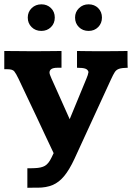

<svg xmlns="http://www.w3.org/2000/svg" viewBox="-28 -684 623 906"><path d="M148.9 201.7Q139.6 201.7 125.2 201.7Q110.8 201.7 101.1 202.1V109.9Q111.3 109.9 119.9 109.9Q128.4 109.9 135.7 109.4Q167 108.4 184.1 98.4Q201.2 88.4 214.8 60.1L225.1 38.6Q225.1 38.6 213.4 13.9Q201.7 -10.7 183.3 -49.8Q165 -88.9 144.3 -133.1Q123.5 -177.2 104.5 -217Q85.4 -256.8 73.2 -283.2Q61 -309.6 59.6 -312Q47.4 -337.4 39.3 -347.4Q31.2 -357.4 6.3 -357.4H-7.8Q-7.8 -359.4 -7.8 -371.8Q-7.8 -384.3 -7.8 -400.4Q-7.8 -416.5 -7.8 -429Q-7.8 -441.4 -7.8 -443.4Q28.3 -443.4 59.6 -442.9Q90.8 -442.4 114.7 -442.4Q146.5 -442.4 182.1 -442.6Q217.8 -442.9 262.2 -443.4V-364.3H243.2Q224.1 -364.3 214.8 -358.4Q205.6 -352.5 205.6 -341.3Q205.6 -334 215.1 -313Q224.6 -292 231 -277.8L300.8 -121.6L379.4 -312Q387.7 -331.1 389.6 -344.2Q386.7 -355.5 375 -359.9Q363.3 -364.3 335.4 -364.3V-443.4Q368.2 -442.9 393.1 -442.6Q418 -442.4 443.4 -442.4Q478 -442.4 508.1 -442.6Q538.1 -442.9 573.7 -443.4Q573.7 -441.4 573.7 -429.7Q573.7 -418 573.7 -403.3Q573.7 -388.7 574 -377.2Q574.2 -365.7 574.7 -364.3Q547.4 -363.8 534.2 -359.4Q521 -355 513.7 -343.8Q506.3 -332.5 496.1 -310.1L323.2 65.9Q299.3 117.2 274.9 146.7Q250.5 176.3 220.5 189Q190.4 201.7 148.9 201.7ZM167 -538.1Q139.2 -538.1 121.1 -556.2Q103 -574.2 103 -601.1Q103 -627.9 121.6 -645.8Q140.1 -663.6 167.5 -663.6Q194.3 -663.6 212.4 -646Q230.5 -628.4 230.5 -601.1Q230.5 -573.7 212.4 -555.9Q194.3 -538.1 167 -538.1ZM390.1 -538.1Q362.3 -538.1 344.2 -556.2Q326.2 -574.2 326.2 -601.1Q326.2 -627.4 344.7 -645.5Q363.3 -663.6 390.1 -663.6Q417.5 -663.6 435.3 -645.8Q453.1 -627.9 453.1 -601.1Q453.1 -574.2 435.3 -556.2Q417.5 -538.1 390.1 -538.1Z"/></svg>

Font: Kameron
Style: Regular
Weight: 400
Designer: Vernon Adams
Foundry: Vernon Adams
Version: Version 1.100